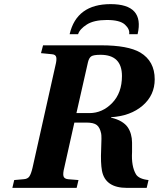

<svg xmlns="http://www.w3.org/2000/svg" viewBox="-20 -912 771 932"><path d="M318 -746Q352 -892 517 -892Q682 -892 648 -746H607Q611 -770 586.5 -792.5Q562 -815 499 -815Q436 -815 401.5 -793Q367 -771 359 -746ZM40 0 49 -38 94 -42Q114 -43 122.5 -55.5Q131 -68 138 -98L249 -594Q256 -621 253 -634.5Q250 -648 230 -649L179 -654L189 -692H471Q601 -692 661 -657Q731 -615 731 -527Q731 -450 672.5 -399.5Q614 -349 519 -343V-341Q549 -334 569 -322Q589 -310 599.5 -295Q610 -280 615.5 -260.5Q621 -241 621 -219.5Q621 -198 621 -174Q617 -105 640 -66Q654 -43 701 -38L692 0H596Q491 0 475 -83Q468 -121 471 -186Q474 -251 471 -264Q465 -293 450 -305Q435 -317 399 -317H341L292 -98Q285 -71 288 -57.5Q291 -44 311 -42L361 -38L352 0ZM351 -363H414Q477 -363 524.5 -412Q572 -461 572 -543Q572 -646 468 -646Q434 -646 423 -638.5Q412 -631 407 -610Z"/></svg>

Font: Lingua Franca
Style: Bold Italic
Weight: 700
Italic angle: -13°
Version: Version 1.19